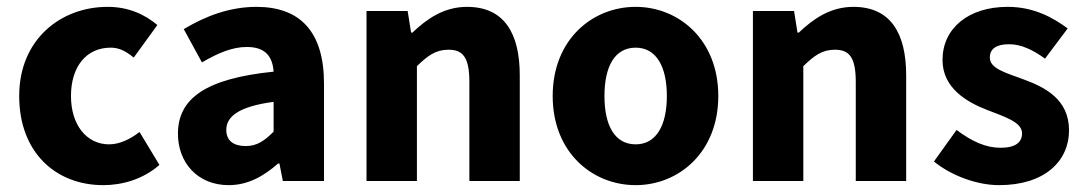

<svg xmlns="http://www.w3.org/2000/svg" viewBox="-20 -528 3166 560"><path d="M281 12C335 12 396 -4 445 -47L387 -143C361 -123 330 -107 298 -107C234 -107 187 -162 187 -248C187 -334 232 -389 303 -389C326 -389 346 -380 370 -360L439 -455C402 -486 355 -508 294 -508C157 -508 36 -413 36 -248C36 -83 143 12 281 12Z M647 12C703 12 749 -14 791 -51H795L805 0H925V-284C925 -436 855 -508 728 -508C650 -508 579 -481 516 -443L569 -346C617 -374 658 -391 700 -391C754 -391 775 -363 778 -319C582 -299 499 -242 499 -138C499 -54 556 12 647 12ZM697 -102C662 -102 640 -117 640 -149C640 -187 674 -217 778 -231V-144C752 -118 730 -102 697 -102Z M1049 0H1196V-335C1228 -366 1251 -383 1288 -383C1330 -383 1349 -361 1349 -289V0H1496V-308C1496 -432 1450 -508 1342 -508C1275 -508 1225 -473 1183 -433H1179L1169 -496H1049Z M1834 12C1959 12 2075 -83 2075 -248C2075 -413 1959 -508 1834 -508C1708 -508 1592 -413 1592 -248C1592 -83 1708 12 1834 12ZM1834 -107C1773 -107 1743 -162 1743 -248C1743 -334 1773 -389 1834 -389C1894 -389 1925 -334 1925 -248C1925 -162 1894 -107 1834 -107Z M2176 0H2323V-335C2355 -366 2378 -383 2415 -383C2457 -383 2476 -361 2476 -289V0H2623V-308C2623 -432 2577 -508 2469 -508C2402 -508 2352 -473 2310 -433H2306L2296 -496H2176Z M2894 12C3027 12 3098 -58 3098 -148C3098 -239 3027 -274 2964 -297C2913 -316 2867 -328 2867 -360C2867 -385 2885 -399 2923 -399C2958 -399 2992 -383 3028 -357L3094 -445C3051 -477 2995 -508 2919 -508C2804 -508 2729 -445 2729 -353C2729 -271 2800 -230 2860 -207C2911 -187 2961 -172 2961 -139C2961 -113 2942 -97 2898 -97C2856 -97 2815 -115 2770 -149L2704 -57C2754 -16 2829 12 2894 12Z"/></svg>

Font: Giro Sans Regular
Style: Bold
Weight: 700
Designer: Paul D. Hunt
Foundry: Adobe Systems Incorporated
Version: Version 1.000;PS 1.0;hotconv 1.0.88;makeotf.lib2.5.647800